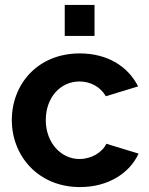

<svg xmlns="http://www.w3.org/2000/svg" viewBox="-20 -750 604 780"><path d="M243 -604H364V-730H243ZM305 10C420 10 507 -47 543 -126L412 -166C396 -131 351 -104 303 -104C228 -104 166 -170 166 -262C166 -355 226 -419 303 -419C348 -419 388 -397 410 -359L541 -399C501 -479 418 -533 304 -533C133 -533 28 -408 28 -262C28 -117 135 10 305 10Z"/></svg>

Font: FIGSv2-sans-serif
Style: Bold
Weight: 700
Designer: Matt McInerney, Pablo Impallari, Rodrigo Fuenzalida,Mirko Velimirovic
Foundry: Matt McInerney, Pablo Impallari, Rodrigo Fuenzalida
Version: Version 4.021;hotconv 1.0.109;makeotfexe 2.5.65596